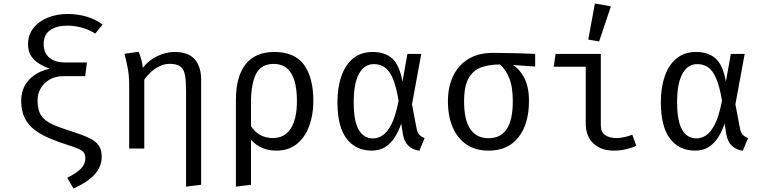

<svg xmlns="http://www.w3.org/2000/svg" viewBox="-20 -848 4348 1096"><path d="M365.6 -768.2Q422.1 -768.2 472.6 -753.6Q523.1 -739 565.6 -708.2L523.6 -656.4Q488.2 -679 447.2 -690.3Q406.2 -701.5 366.7 -701.5Q301 -701.5 265.1 -675.1Q229.2 -648.7 229.2 -597.4Q229.2 -545.6 262.3 -518.5Q295.4 -491.3 352.3 -491.3H476.4L466.2 -413.3H343.1Q297.4 -413.3 264.1 -394.4Q230.8 -375.4 212.6 -344.1Q194.4 -312.8 194.4 -275.4Q194.4 -220.5 214.6 -189.5Q234.9 -158.5 277.9 -138.7Q321 -119 389.7 -97.9Q450.8 -78.5 488.5 -60.5Q526.2 -42.6 543.3 -17.9Q560.5 6.7 560.5 45.6Q560.5 103.6 520.3 147.7Q480 191.8 399.5 228.2L363.6 166.7Q412.3 143.1 439.7 116.9Q467.2 90.8 467.2 52.3Q467.2 25.6 447.7 12.3Q428.2 -1 370.8 -19Q313.3 -37.4 264.1 -57.9Q214.9 -78.5 178.2 -106.2Q141.5 -133.8 121.3 -174.1Q101 -214.4 101 -272.3Q101 -317.9 117.2 -350.8Q133.3 -383.6 158.7 -405.4Q184.1 -427.2 212.3 -439.2Q240.5 -451.3 263.6 -455.4Q232.3 -467.2 203.8 -484.4Q175.4 -501.5 157.7 -528.2Q140 -554.9 140 -594.9Q140 -649.2 171 -688.2Q202.1 -727.2 253.3 -747.7Q304.6 -768.2 365.6 -768.2Z M976.4 -551.3Q1055.4 -551.3 1091.8 -509.2Q1128.2 -467.2 1128.2 -392.3V206.7L1042.1 217.4V-328.7Q1042.1 -384.1 1036.2 -417.9Q1030.3 -451.8 1010.3 -467.7Q990.3 -483.6 948.2 -483.6Q917.9 -483.6 890.3 -469.7Q862.6 -455.9 840.3 -435.4Q817.9 -414.9 803.6 -393.3V0H717.4V-363.1Q717.4 -417.4 708.5 -462.6Q699.5 -507.7 690.3 -541L770.8 -552.3Q778.5 -538.5 786.2 -509.7Q793.8 -481 795.4 -461.5Q830.3 -505.6 879.5 -528.5Q928.7 -551.3 976.4 -551.3Z M1545.1 -551.3Q1662.6 -551.3 1715.6 -477.9Q1768.7 -404.6 1768.7 -270.3Q1768.7 -194.4 1745.6 -130.3Q1722.6 -66.2 1675.6 -27.2Q1628.7 11.8 1557.4 11.8Q1467.7 11.8 1412.8 -50.3V206.7L1326.7 217.4V-277.4Q1326.7 -411.8 1382.3 -481.5Q1437.9 -551.3 1545.1 -551.3ZM1543.1 -483.1Q1470.3 -483.1 1441.5 -425.9Q1412.8 -368.7 1412.8 -263.6V-127.7Q1457.4 -60 1537.9 -60Q1604.6 -60 1639.7 -114.4Q1674.9 -168.7 1674.9 -270.8Q1674.9 -483.1 1543.1 -483.1Z M2107.7 -551.3Q2176.4 -551.3 2218.5 -514.6Q2260.5 -477.9 2277.4 -382.1L2305.6 -540H2384.6L2331.8 -252.3L2358.5 -112.3Q2363.1 -90.8 2373.6 -79.2Q2384.1 -67.7 2404.1 -60L2373.8 12.8Q2335.4 6.7 2310.8 -16.7Q2286.2 -40 2279.5 -84.6L2270.3 -142.6Q2256.4 -101 2234.6 -65.9Q2212.8 -30.8 2180.3 -9.5Q2147.7 11.8 2102.1 11.8Q2010.3 11.8 1958.2 -56.9Q1906.2 -125.6 1906.2 -265.1Q1906.2 -348.7 1928.7 -413.3Q1951.3 -477.9 1995.9 -514.6Q2040.5 -551.3 2107.7 -551.3ZM2114.4 -482.1Q2059 -482.1 2029 -426.4Q1999 -370.8 1999 -265.1Q1999 -158.5 2027.2 -108.2Q2055.4 -57.9 2110.3 -57.9Q2135.4 -57.9 2162.3 -74.1Q2189.2 -90.3 2213.6 -136.7Q2237.9 -183.1 2255.4 -273.8Q2241 -356.9 2221.3 -402.1Q2201.5 -447.2 2174.9 -464.6Q2148.2 -482.1 2114.4 -482.1Z M2793.3 -546.2Q2851.8 -546.2 2918.2 -544.4Q2984.6 -542.6 3034.9 -540.5V-468.2L2907.7 -476.9Q2946.7 -453.8 2973.1 -402.6Q2999.5 -351.3 2999.5 -272.3Q2999.5 -141 2939.7 -64.6Q2880 11.8 2769.2 11.8Q2694.9 11.8 2643.1 -23.1Q2591.3 -57.9 2564.1 -121.3Q2536.9 -184.6 2536.9 -269.7Q2536.9 -352.8 2567.2 -415.1Q2597.4 -477.4 2654.6 -511.8Q2711.8 -546.2 2793.3 -546.2ZM2629.2 -269.7Q2629.2 -162.6 2664.9 -110.8Q2700.5 -59 2769.2 -59Q2837.4 -59 2872.3 -110.8Q2907.2 -162.6 2907.2 -270.8Q2907.2 -353.8 2886.4 -403.6Q2865.6 -453.3 2833.8 -480Q2773.8 -480 2727.7 -463.8Q2681.5 -447.7 2655.4 -402.3Q2629.2 -356.9 2629.2 -269.7Z M3323.6 -467.2H3141L3151.3 -540H3409.7V-133.3Q3409.7 -93.3 3434.6 -76.7Q3459.5 -60 3499 -60Q3520.5 -60 3543.8 -65.1Q3567.2 -70.3 3589.2 -79L3612.3 -15.9Q3594.4 -6.2 3557.7 2.8Q3521 11.8 3484.1 11.8Q3411.3 11.8 3367.4 -29Q3323.6 -69.7 3323.6 -143.1ZM3375.9 -828.2 3467.2 -811.8 3400 -611.3 3337.9 -622.1Z M3953.8 -551.3Q4022.6 -551.3 4064.6 -514.6Q4106.7 -477.9 4123.6 -382.1L4151.8 -540H4230.8L4177.9 -252.3L4204.6 -112.3Q4209.2 -90.8 4219.7 -79.2Q4230.3 -67.7 4250.3 -60L4220 12.8Q4181.5 6.7 4156.9 -16.7Q4132.3 -40 4125.6 -84.6L4116.4 -142.6Q4102.6 -101 4080.8 -65.9Q4059 -30.8 4026.4 -9.5Q3993.8 11.8 3948.2 11.8Q3856.4 11.8 3804.4 -56.9Q3752.3 -125.6 3752.3 -265.1Q3752.3 -348.7 3774.9 -413.3Q3797.4 -477.9 3842.1 -514.6Q3886.7 -551.3 3953.8 -551.3ZM3960.5 -482.1Q3905.1 -482.1 3875.1 -426.4Q3845.1 -370.8 3845.1 -265.1Q3845.1 -158.5 3873.3 -108.2Q3901.5 -57.9 3956.4 -57.9Q3981.5 -57.9 4008.5 -74.1Q4035.4 -90.3 4059.7 -136.7Q4084.1 -183.1 4101.5 -273.8Q4087.2 -356.9 4067.4 -402.1Q4047.7 -447.2 4021 -464.6Q3994.4 -482.1 3960.5 -482.1Z"/></svg>

Font: FiraCode Nerd Font Mono
Style: Regular
Weight: 400
Monospace: yes
Designer: Carrois Corporate, Edenspiekermann AG, Nikita Prokopov
Foundry: Carrois Corporate, Edenspiekermann AG, Nikita Prokopov
Version: Version 6.002;Nerd Fonts 3.4.0